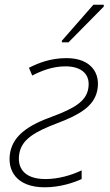

<svg xmlns="http://www.w3.org/2000/svg" viewBox="-20 -786 467 816"><path d="M243 -613V-606H271L421 -758V-766H377ZM170 10C236 10 294 -10 327 -25V-62C283 -41 228 -25 173 -25C80 -25 50 -76 63 -138C75 -194 127 -226 225 -263C320 -299 379 -335 393 -400C409 -474 367 -539 263 -539C194 -539 143 -518 103 -498L117 -465C156 -485 203 -504 258 -504C329 -504 368 -468 354 -404C343 -356 298 -326 203 -291C100 -254 39 -211 24 -142C8 -65 47 10 170 10Z"/></svg>

Font: Noto Sans ExtraLight
Style: Italic
Weight: 200
Italic angle: -12°
Designer: Monotype Design Team
Foundry: Monotype Imaging Inc.
Version: Version 2.013